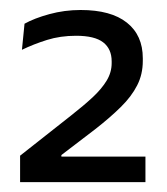

<svg xmlns="http://www.w3.org/2000/svg" viewBox="-20 -729 336 386"><path d="M20.4 -362.9V-416L122.9 -496.8Q148.4 -516.8 166.6 -533.7Q184.7 -550.7 194.6 -567.2Q204.5 -583.7 204.5 -602.1V-605.6Q204.5 -630.7 187.4 -643.9Q170.3 -657.1 133 -657.1Q101.3 -657.1 74.5 -648.7Q47.7 -640.3 24.1 -628.9L29.3 -681.3Q48.9 -692.3 79.3 -700.6Q109.7 -708.9 142 -708.9Q203.3 -708.9 235.2 -683.4Q267.1 -658 267.1 -611.9V-606.7Q267.1 -579.3 255.6 -557.1Q244.2 -534.8 222.9 -513.9Q201.7 -492.9 171.5 -469.3L103.4 -417.3V-404.1L76.4 -414.2H272.4V-362.9Z"/></svg>

Font: Anek Odia Medium
Style: Regular
Weight: 500
Designer: Yesha Goshar & Mahesh Sahu (Odia), Yesha Goshar (Latin)
Foundry: Ek Type
Version: Version 1.003